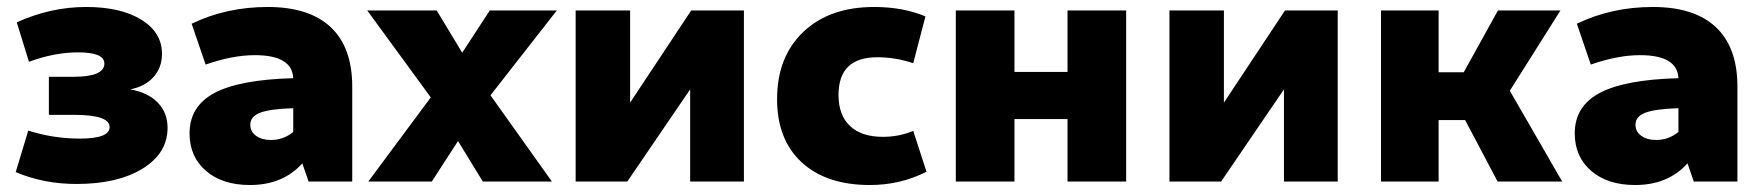

<svg xmlns="http://www.w3.org/2000/svg" viewBox="-20 -520 5048 550"><path d="M199 7Q105 7 25 -27L61 -146Q132 -123 209 -123Q294 -123 294 -156Q294 -191 192 -191H120V-300H190Q279 -300 279 -338Q279 -370 204 -370Q136 -370 63 -343L28 -456Q125 -500 227 -500Q326 -500 385 -463.5Q444 -427 444 -366Q444 -326 419.5 -299Q395 -272 353 -264Q404 -255 432 -226Q460 -197 460 -154Q460 -81 388.5 -37Q317 7 199 7Z M696 10Q617 10 570 -30.5Q523 -71 523 -138Q523 -216 595 -254Q667 -292 820 -296Q817 -362 710 -362Q646 -362 569 -335L529 -452Q628 -500 747 -500Q866 -500 927.5 -442Q989 -384 989 -272V0H864L846 -52Q790 10 696 10ZM697 -163Q697 -143 713.5 -131Q730 -119 756 -119Q792 -119 820 -142V-210Q753 -208 725 -197Q697 -186 697 -163Z M1035 0 1214 -241 1032 -490H1231L1304 -369L1383 -490H1575L1385 -247L1561 0H1363L1292 -116L1217 0Z M1629 0V-490H1785V-226L1960 -490H2111V0H1957V-264L1777 0Z M2472 10Q2347 10 2276.5 -55Q2206 -120 2206 -236Q2206 -357 2281 -428.5Q2356 -500 2484 -500Q2567 -500 2631 -473L2596 -339Q2545 -356 2493 -356Q2382 -356 2382 -248Q2382 -190 2415 -159Q2448 -128 2509 -128Q2555 -128 2596 -145L2634 -28Q2559 10 2472 10Z M2718 0V-490H2886V-314H3038V-490H3206V0H3038V-179H2886V0Z M3330 0V-490H3486V-226L3661 -490H3812V0H3658V-264L3478 0Z M3936 0V-490H4101V-313H4173L4271 -490H4450L4305 -260L4455 0H4270L4177 -176H4101V0Z M4664 10Q4585 10 4538 -30.5Q4491 -71 4491 -138Q4491 -216 4563 -254Q4635 -292 4788 -296Q4785 -362 4678 -362Q4614 -362 4537 -335L4497 -452Q4596 -500 4715 -500Q4834 -500 4895.5 -442Q4957 -384 4957 -272V0H4832L4814 -52Q4758 10 4664 10ZM4665 -163Q4665 -143 4681.5 -131Q4698 -119 4724 -119Q4760 -119 4788 -142V-210Q4721 -208 4693 -197Q4665 -186 4665 -163Z"/></svg>

Font: Cantarell Extra Bold
Style: Regular
Weight: 800
Designer: Dave Crossland, Nikolaus Waxweiler, Florian Fecher, Jacques Le Bailly, Eben Sorkin, Alexei Vanyashin, Alexios Zavras, Em
Version: Version 0.303